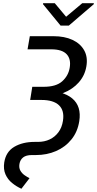

<svg xmlns="http://www.w3.org/2000/svg" viewBox="-20 -952 602 1191"><path d="M165 -727.5H311.5Q380.4 -727.5 429.7 -704.6Q479 -681.6 502.4 -639.4Q525.9 -597.2 515.6 -539.1Q505.9 -482.9 468.5 -440.7Q431.2 -398.4 372.8 -375.2Q314.5 -352.1 242.2 -352.1H170.4L180.2 -413.6H251Q328.1 -413.6 366 -447.8Q403.8 -481.9 412.1 -530.3Q421.9 -585 393.6 -615.5Q365.2 -646 298.3 -646H150.9ZM177.2 -390.1H247.6Q370.1 -390.1 428.2 -341.3Q486.3 -292.5 471.7 -200.2Q461.4 -134.3 423.3 -87.2Q385.3 -40 328.1 -15.1Q271 9.8 202.6 9.8H177.7Q142.1 9.8 123.5 24.4Q105 39.1 100.6 64.9Q96.7 89.4 106.4 106.4Q116.2 123.5 132.3 134.8Q148.4 146 163.1 153.3L112.8 218.8Q82 205.1 55.2 183.3Q28.3 161.6 14.2 129.9Q0 98.1 6.3 55.7Q16.6 -10.7 68.6 -41.3Q120.6 -71.8 194.8 -71.8H215.3Q255.9 -71.8 288.3 -87.2Q320.8 -102.5 342.5 -131.8Q364.3 -161.1 370.6 -203.1Q380.4 -266.1 345.9 -299.1Q311.5 -332 236.8 -332H167ZM319.8 -932.1 390.1 -848.1 490.2 -932.1H562V-926.3L406.7 -793H356L246.6 -926.3L247.6 -932.1Z"/></svg>

Font: Inter
Style: Italic
Weight: 400
Italic angle: -9.3988°
Designer: Rasmus Andersson
Foundry: rsms
Version: Version 4.001;git-66647c0bb